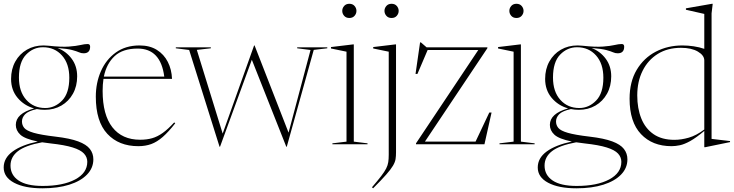

<svg xmlns="http://www.w3.org/2000/svg" viewBox="-20 -762 3876 1014"><path d="M216 -182Q194.5 -182 174.5 -186Q129.5 -176 112.8 -158.8Q96 -141.5 96 -120.5Q96 -101 108.2 -86.2Q120.5 -71.5 158.2 -60.5Q196 -49.5 272.5 -40.5Q349.5 -31.5 393 -15.2Q436.5 1 454.8 24.8Q473 48.5 473 79.5Q473 125.5 439.5 160Q406 194.5 345.8 213.5Q285.5 232.5 204 232.5Q109.5 232.5 54.5 203.2Q-0.5 174 -0.5 122.5Q-0.5 72.5 46.8 38Q94 3.5 179.5 -14.5Q111 -28.5 87.2 -50.8Q63.5 -73 63.5 -102.5Q63.5 -162.5 160 -189.5Q107 -204.5 72.8 -245.5Q38.5 -286.5 38.5 -345Q38.5 -397 60.8 -437Q83 -477 121.8 -499.5Q160.5 -522 210 -522Q223.5 -522 236 -520.5Q304.5 -513 343.8 -516Q383 -519 405 -524.2Q427 -529.5 443 -529.5Q456 -529.5 456 -515.5Q456 -480.5 421.5 -480.5Q408.5 -480.5 397.2 -485.8Q386 -491 361.2 -497.8Q336.5 -504.5 284 -508.5Q330 -490.5 358.8 -451.5Q387.5 -412.5 387.5 -359Q387.5 -307 365.2 -267Q343 -227 304.2 -204.5Q265.5 -182 216 -182ZM219 -191.5Q269.5 -191.5 307.8 -230.8Q346 -270 346 -351.5Q346 -426 307.2 -469.2Q268.5 -512.5 207 -512.5Q155.5 -512.5 117.8 -473.5Q80 -434.5 80 -352.5Q80 -278 118.8 -234.8Q157.5 -191.5 219 -191.5ZM35.5 112.5Q35.5 162.5 78 191.2Q120.5 220 205 220Q312.5 220 376.8 185.8Q441 151.5 441 92.5Q441 68 423.5 49Q406 30 363.8 16.8Q321.5 3.5 247.5 -4.5Q223.5 -7 202.5 -10.5Q113.5 6 74.5 36.5Q35.5 67 35.5 112.5Z M717 -522Q771 -522 808.5 -498.5Q846 -475 866.2 -435.2Q886.5 -395.5 888.5 -345.5H526.5Q522 -316 522 -282Q522 -155.5 573.5 -89.8Q625 -24 720 -24Q755 -24 783.2 -32Q811.5 -40 839.5 -60Q867.5 -80 900 -115.5L905.5 -111Q870 -65.5 839.8 -39Q809.5 -12.5 778.8 -1.2Q748 10 710.5 10Q607.5 10 546.8 -55.2Q486 -120.5 486 -251.5Q486 -324.5 513 -386Q540 -447.5 591.8 -484.8Q643.5 -522 717 -522ZM707 -505.5Q628.5 -505.5 585.5 -465.8Q542.5 -426 528.5 -357.5H847.5Q828.5 -505.5 707 -505.5Z M1620 -498 1549.5 -507V-512H1708.5V-507L1637 -498.5L1494.5 13H1492L1310 -446.5L1142 13H1139.5L979 -498L908.5 -507V-512H1093.5V-507L1019.5 -498.5L1156 -56.5L1322 -522H1324.5L1504 -61.5Z M1825 -667Q1807.5 -667 1797.5 -678.5Q1787.5 -690 1787.5 -704.5Q1787.5 -719 1797.5 -730.5Q1807.5 -742 1825 -742Q1842.5 -742 1852.5 -730.5Q1862.5 -719 1862.5 -704.5Q1862.5 -690 1852.5 -678.5Q1842.5 -667 1825 -667ZM1848.5 -527.5V-14L1921 -5V0H1735.5V-5L1810 -14V-489L1728 -506V-513.5L1844.5 -527.5Z M2048 -667Q2030.5 -667 2020.5 -678.5Q2010.5 -690 2010.5 -704.5Q2010.5 -719 2020.5 -730.5Q2030.5 -742 2048 -742Q2065.5 -742 2075.5 -730.5Q2085.5 -719 2085.5 -704.5Q2085.5 -690 2075.5 -678.5Q2065.5 -667 2048 -667ZM2033 -489 1951 -506V-513.5L2067.5 -527.5H2071.5V42.5Q2071.5 62.5 2069 78.5Q2066.5 94.5 2055.2 113.5Q2044 132.5 2019.5 160.2Q1995 188 1950.5 232.5L1944.5 227Q1975.5 191 1993.2 167.8Q2011 144.5 2019.5 127.8Q2028 111 2030.5 94.2Q2033 77.5 2033 54.5Z M2177 0V-5L2506 -498H2238.5L2184.5 -371.5H2174.5L2198.5 -538H2203L2233 -512H2554V-507.5L2224 -14H2491.5L2564 -167.5H2576L2538.5 0Z M2707.5 -667Q2690 -667 2680 -678.5Q2670 -690 2670 -704.5Q2670 -719 2680 -730.5Q2690 -742 2707.5 -742Q2725 -742 2735 -730.5Q2745 -719 2745 -704.5Q2745 -690 2735 -678.5Q2725 -667 2707.5 -667ZM2731 -527.5V-14L2803.5 -5V0H2618V-5L2692.5 -14V-489L2610.5 -506V-513.5L2727 -527.5Z M3036.5 -182Q3015 -182 2995 -186Q2950 -176 2933.2 -158.8Q2916.5 -141.5 2916.5 -120.5Q2916.5 -101 2928.8 -86.2Q2941 -71.5 2978.8 -60.5Q3016.5 -49.5 3093 -40.5Q3170 -31.5 3213.5 -15.2Q3257 1 3275.2 24.8Q3293.5 48.5 3293.5 79.5Q3293.5 125.5 3260 160Q3226.5 194.5 3166.2 213.5Q3106 232.5 3024.5 232.5Q2930 232.5 2875 203.2Q2820 174 2820 122.5Q2820 72.5 2867.2 38Q2914.5 3.5 3000 -14.5Q2931.5 -28.5 2907.8 -50.8Q2884 -73 2884 -102.5Q2884 -162.5 2980.5 -189.5Q2927.5 -204.5 2893.2 -245.5Q2859 -286.5 2859 -345Q2859 -397 2881.2 -437Q2903.5 -477 2942.2 -499.5Q2981 -522 3030.5 -522Q3044 -522 3056.5 -520.5Q3125 -513 3164.2 -516Q3203.5 -519 3225.5 -524.2Q3247.5 -529.5 3263.5 -529.5Q3276.5 -529.5 3276.5 -515.5Q3276.5 -480.5 3242 -480.5Q3229 -480.5 3217.8 -485.8Q3206.5 -491 3181.8 -497.8Q3157 -504.5 3104.5 -508.5Q3150.5 -490.5 3179.2 -451.5Q3208 -412.5 3208 -359Q3208 -307 3185.8 -267Q3163.5 -227 3124.8 -204.5Q3086 -182 3036.5 -182ZM3039.5 -191.5Q3090 -191.5 3128.2 -230.8Q3166.5 -270 3166.5 -351.5Q3166.5 -426 3127.8 -469.2Q3089 -512.5 3027.5 -512.5Q2976 -512.5 2938.2 -473.5Q2900.5 -434.5 2900.5 -352.5Q2900.5 -278 2939.2 -234.8Q2978 -191.5 3039.5 -191.5ZM2856 112.5Q2856 162.5 2898.5 191.2Q2941 220 3025.5 220Q3133 220 3197.2 185.8Q3261.5 151.5 3261.5 92.5Q3261.5 68 3244 49Q3226.5 30 3184.2 16.8Q3142 3.5 3068 -4.5Q3044 -7 3023 -10.5Q2934 6 2895 36.5Q2856 67 2856 112.5Z M3835.5 -11.5 3704 15.5H3699.5V-70.5Q3656.5 -34.5 3625.5 -17.2Q3594.5 0 3570.8 5Q3547 10 3526.5 10Q3425.5 10 3365.2 -53.8Q3305 -117.5 3305 -240.5Q3305 -330 3342.5 -393Q3380 -456 3443.2 -489Q3506.5 -522 3584 -522Q3613 -522 3643.5 -517.5Q3674 -513 3699.5 -504V-688.5L3602.5 -710.5V-718L3740 -742H3744L3738 -691.5V-28.5L3835.5 -17ZM3699.5 -443Q3699.5 -469.5 3665.8 -489.5Q3632 -509.5 3576.5 -509.5Q3505.5 -509.5 3453.8 -477.2Q3402 -445 3373.8 -388.2Q3345.5 -331.5 3345.5 -258Q3345.5 -189.5 3366.8 -136.5Q3388 -83.5 3431.5 -53.5Q3475 -23.5 3541.5 -23.5Q3578 -23.5 3617.8 -35Q3657.5 -46.5 3699.5 -78Z"/></svg>

Font: Newsreader Display ExtraLight
Style: Regular
Weight: 275
Designer: Hugues Gentile
Foundry: Production Type
Version: Version 1.001